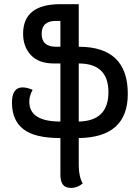

<svg xmlns="http://www.w3.org/2000/svg" viewBox="-20 -671 673 925"><path d="M271 -445.8V-570.3H249.5Q180.7 -570.3 180.7 -508.3Q180.7 -445.8 249.5 -445.8ZM323.2 234.4Q294.9 234.4 283 218.5Q271 202.6 271 170.9V-5.9Q146.5 -5.9 92 -49.1Q37.6 -92.3 37.6 -176.3Q37.6 -250 88.9 -250Q108.9 -250 137.2 -238.3Q121.1 -209 121.1 -181.2Q121.1 -85.4 271 -85.4V-365.2H239.7Q166.5 -365.2 128.9 -405.5Q91.3 -445.8 91.3 -508.3Q91.3 -650.9 271 -650.9H359.4V-445.8Q595.7 -445.8 595.7 -218.8Q595.7 -8.8 359.4 -5.9V125.5Q359.4 178.7 378.4 212.9Q352.5 234.4 323.2 234.4ZM359.4 -85.4Q502.4 -88.4 502.4 -227.1Q502.4 -365.2 359.4 -365.2Z"/></svg>

Font: Bainsley
Style: Regular
Weight: 400
Designer: Paul James MIller
Foundry: High-Logic / Made with FontCreator
Version: Version 1.411;March 28, 2021;FontCreator 13.0.0.2683 64-bit